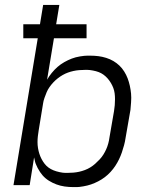

<svg xmlns="http://www.w3.org/2000/svg" viewBox="-20 -755 640 783"><path d="M280 8Q261 8 243.5 5.5Q226 3 210 -3Q194 -9 179.5 -18Q165 -27 154 -39.5Q143 -52 133.5 -70Q124 -88 122 -100L119 -113L101 0H35L134 -599H75V-656H143L156 -735H222L209 -656H333V-599H200L172 -430Q180 -444 191 -457.5Q202 -471 214.5 -482Q227 -493 242 -501.5Q257 -510 272.5 -516Q288 -522 306.5 -525Q325 -528 336 -528H348Q365 -528 381 -526Q397 -524 413 -519Q429 -514 442.5 -506Q456 -498 467 -487.5Q478 -477 486.5 -463.5Q495 -450 500.5 -435.5Q506 -421 509.5 -405Q513 -389 514.5 -373Q516 -357 514.5 -337.5Q513 -318 512 -307L492 -192Q490 -178 486 -163Q482 -148 477 -133.5Q472 -119 465.5 -105.5Q459 -92 450.5 -79Q442 -66 431 -54Q420 -42 407.5 -32.5Q395 -23 380.5 -15.5Q366 -8 351.5 -3Q337 2 319.5 5Q302 8 293 8ZM246 -50H256Q267 -50 279 -51Q291 -52 302.5 -54.5Q314 -57 326 -61.5Q338 -66 348.5 -72.5Q359 -79 368 -87Q377 -95 386 -104.5Q395 -114 401.5 -124.5Q408 -135 413 -146Q418 -157 421.5 -170Q425 -183 426 -192L445 -302Q447 -314 448 -326Q449 -338 449 -350.5Q449 -363 447.5 -374.5Q446 -386 442 -396.5Q438 -407 432 -417Q426 -427 418.5 -435.5Q411 -444 402 -450.5Q393 -457 382.5 -461Q372 -465 358.5 -467.5Q345 -470 337 -470H326Q315 -470 303 -469Q291 -468 279.5 -465.5Q268 -463 257 -459Q246 -455 235.5 -449Q225 -443 215.5 -435.5Q206 -428 197.5 -419Q189 -410 182 -400Q175 -390 170.5 -379.5Q166 -369 161.5 -356Q157 -343 156 -335L138 -225Q136 -213 134.5 -200.5Q133 -188 133 -175.5Q133 -163 135 -151Q137 -139 140.5 -128Q144 -117 149.5 -106.5Q155 -96 162 -87Q169 -78 178 -71.5Q187 -65 198 -60.5Q209 -56 223 -53Q237 -50 246 -50Z"/></svg>

Font: Iosevka Aile Light
Style: Italic
Weight: 300
Italic angle: -9°
Designer: Belleve Invis
Foundry: Belleve Invis
Version: Version 31.1.0; ttfautohint (v1.8.4)